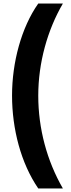

<svg xmlns="http://www.w3.org/2000/svg" viewBox="-20 -871 403 1084"><path d="M48 -332C48 -143 98 50 196 193H335C245 37 196 -145 196 -331C196 -517 248 -702 335 -851H196C100 -715 48 -517 48 -332Z"/></svg>

Font: Noto Sans Tamil UI ExtraBold
Style: Regular
Weight: 800
Designer: Jelle Bosma - Monotype Design Team
Foundry: Monotype Imaging Inc.
Version: Version 2.004